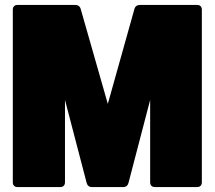

<svg xmlns="http://www.w3.org/2000/svg" viewBox="-20 -760 873 780"><path d="M32 -720V-20C32 -7 39 0 52 0H224C237 0 244 -7 244 -20V-354L332 -17C335 -6 342 0 354 0H480C492 0 499 -6 502 -17L590 -354V-20C590 -7 597 0 610 0H780C793 0 800 -7 800 -20V-720C800 -733 793 -740 780 -740H549C538 -740 529 -735 526 -723L418 -338L308 -723C305 -735 296 -740 285 -740H52C39 -740 32 -733 32 -720Z"/></svg>

Font: Malmofest Black-Rounded
Style: Regular
Weight: 800
Designer: Jonny Pinhorn (Poppins), Kolossal
Version: Version 1.004;Glyphs 3.1.2 (3151)